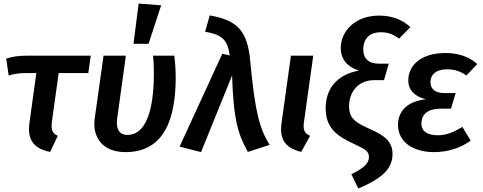

<svg xmlns="http://www.w3.org/2000/svg" viewBox="-20 -843 2724 1083"><path d="M311 -431H478L492 -529H137C85 -529 48 -524 15 -512L29 -417C61 -427 88 -431 136 -431H185L146 -149C133 -53 171 -5 263 14L306 -77C274 -92 267 -110 273 -159Z M762 -823 733 -596H818L889 -813ZM963 -529H843C847 -495 848 -461 848 -428C848 -291 827 -82 699 -82C649 -82 633 -121 641 -175L690 -529H564L514 -173C501 -77 551 15 688 15C911 15 971 -180 971 -407C971 -451 968 -490 963 -529Z M1163 -756 1137 -664C1237 -647 1264 -615 1276 -530L1234 -540L993 -16L1114 15L1289 -417C1297 -164 1324 -84 1378 14L1501 -26C1444 -118 1419 -208 1392 -493C1377 -670 1319 -729 1163 -756Z M1747 -529H1621L1568 -149C1555 -53 1591 -9 1679 14L1729 -77C1696 -92 1688 -110 1695 -159Z M2001 220C2148 159 2194 101 2194 25C2194 -47 2146 -80 2065 -116C1982 -153 1949 -176 1949 -245C1949 -317 1994 -391 2092 -391H2146L2173 -484H2114C2061 -484 2029 -512 2029 -564C2029 -610 2051 -661 2129 -661C2170 -661 2198 -649 2231 -625L2295 -690C2251 -731 2193 -755 2118 -755C1983 -755 1902 -667 1902 -572C1902 -507 1942 -464 2005 -445C1869 -420 1817 -331 1817 -233C1817 -123 1877 -77 1977 -31C2042 -1 2061 11 2061 42C2061 86 2018 111 1962 140Z M2429 15C2508 15 2581 -10 2635 -50L2588 -127C2536 -96 2497 -80 2449 -80C2386 -80 2357 -106 2357 -145C2357 -191 2383 -230 2469 -230H2524L2550 -318H2485C2435 -318 2408 -341 2408 -381C2408 -421 2439 -452 2500 -452C2548 -452 2579 -439 2611 -417L2672 -482C2628 -522 2566 -544 2493 -544C2352 -544 2283 -472 2283 -390C2283 -333 2320 -299 2382 -283C2272 -271 2225 -211 2225 -139C2225 -44 2307 15 2429 15Z"/></svg>

Font: Fira Sans Medium
Style: Italic
Weight: 500
Italic angle: -8°
Designer: bBox Type GmbH & Carrois Corporate GbR & Edenspiekermann AG
Foundry: bBox Type GmbH & Carrois Corporate GbR & Edenspiekermann AG
Version: Version 4.301;PS 004.301;hotconv 1.0.88;makeotf.lib2.5.64775